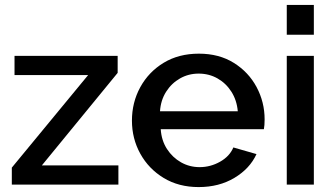

<svg xmlns="http://www.w3.org/2000/svg" viewBox="-20 -750 1361 780"><path d="M28 -69 338 -445H39V-523H458V-454L150 -78H461V0H28Z M787 10Q706 10 645 -27Q584 -64 550 -125.5Q516 -187 516 -260Q516 -334 550 -396Q584 -458 645 -495Q706 -532 788 -532Q870 -532 930 -494.5Q990 -457 1022.5 -396Q1055 -335 1055 -265Q1055 -240 1052 -225H633Q636 -179 658.5 -144.5Q681 -110 715.5 -90.5Q750 -71 791 -71Q835 -71 874 -93Q913 -115 928 -151L1022 -124Q995 -65 932.5 -27.5Q870 10 787 10ZM630 -298H946Q942 -343 920 -377.5Q898 -412 863.5 -431.5Q829 -451 787 -451Q746 -451 711.5 -431.5Q677 -412 655 -377.5Q633 -343 630 -298Z M1145 -609V-730H1255V-609ZM1145 0V-523H1255V0Z"/></svg>

Font: Raleway SemiBold
Style: Regular
Weight: 600
Designer: Matt McInerney, Pablo Impallari, Rodrigo Fuenzalida
Foundry: Matt McInerney, Pablo Impallari, Rodrigo Fuenzalida
Version: Version 4.026